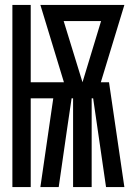

<svg xmlns="http://www.w3.org/2000/svg" viewBox="-20 -755 540 775"><path d="M30 0V-735H104V-423H238L143 -735H482L387 -423H420L482 0H408L356 -358H350V0H275V-358H269L251 -236L217 0H143L195 -358H104V0ZM313 -423 388 -670H237Z"/></svg>

Font: Iosevka SS18 Semibold
Style: Regular
Weight: 600
Monospace: yes
Designer: Belleve Invis
Foundry: Belleve Invis
Version: Version 25.1.1; ttfautohint (v1.8.4)